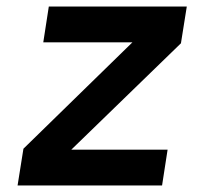

<svg xmlns="http://www.w3.org/2000/svg" viewBox="-20 -570 640 590"><path d="M34 0 52 -113 387 -440H113L130 -550H554L536 -437L199 -110H495L478 0Z"/></svg>

Font: JetBrains Mono NL
Style: Bold Italic
Weight: 700
Italic angle: -9°
Designer: Philipp Nurullin, Konstantin Bulenkov
Foundry: JetBrains
Version: Version 2.304; ttfautohint (v1.8.4.7-5d5b)